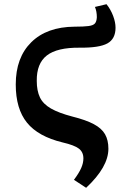

<svg xmlns="http://www.w3.org/2000/svg" viewBox="-20 -664 609 914"><path d="M390 230 332 192Q356 160 366.5 136Q377 112 377 90Q377 60 355.5 43.5Q334 27 278 14Q162 -14 108.5 -80Q55 -146 55 -262Q55 -390 129 -463Q203 -536 335 -537Q379 -537 401.5 -540Q424 -543 432 -552.5Q440 -562 441 -582Q441 -610 432 -631L487 -644Q507 -619 518.5 -588.5Q530 -558 530 -532Q530 -479 491.5 -457.5Q453 -436 359 -437Q252 -438 203 -400Q154 -362 155 -279Q155 -232 170 -200.5Q185 -169 222.5 -147.5Q260 -126 325 -109Q389 -93 426.5 -73Q464 -53 480 -25Q496 3 496 44Q496 131 390 230Z"/></svg>

Font: Literata 7pt SemiBold
Style: Regular
Weight: 600
Designer: Latin by Veronika Burian and Jose Scaglione. Greek by Irene Vlachou. Cyrillic by Vera Evstafieva.
Foundry: TypeTogether
Version: Version 3.002